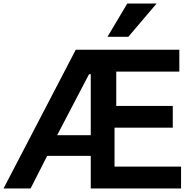

<svg xmlns="http://www.w3.org/2000/svg" viewBox="-25 -1068 1075 1088"><path d="M298.8 -301.8H489.3V-647.5H479.5ZM-4.9 0 404.3 -786.1H991.2V-662.1H633.8V-467.8H954.1V-344.7H624V-124H1001V0H489.3V-184.6H242.2L148.4 0ZM584 -859.4 696.3 -1047.9H862.3L702.1 -859.4Z"/></svg>

Font: Gothic A1 ExtraBold
Style: Regular
Weight: 800
Designer: HanYang I&C Co.,Ltd.
Foundry: HanYang I&C Co.,Ltd.
Version: Version 2.50